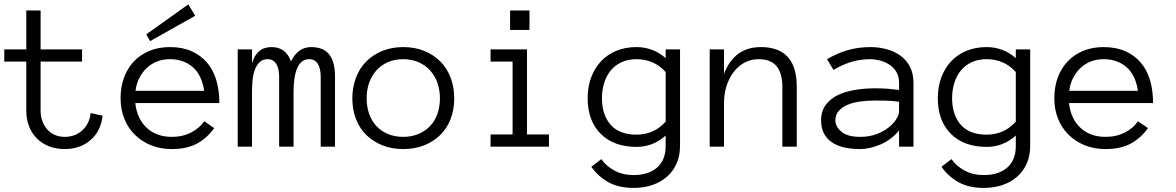

<svg xmlns="http://www.w3.org/2000/svg" viewBox="-20 -686 5499 898"><path d="M460 -145Q452.1 -73.2 403.6 -31Q355 11.2 282.2 11.2Q242.2 11.2 209 -2Q175.8 -15.1 152.3 -38.6Q128.9 -62 116 -95Q103 -127.9 103 -167V-397.9H0V-455.1H103V-637.2H169.9V-455.1H363.8V-397.9H169.9V-167Q169.9 -142.1 178 -120.1Q186 -98.1 200.4 -81.5Q214.8 -64.9 235.4 -55.4Q255.9 -45.9 282.2 -45.9Q332 -45.9 365.5 -76.9Q398.9 -107.9 403.8 -157.2Z M612.8 -204.1Q620.1 -131.8 665.5 -88.9Q710.9 -45.9 783.7 -45.9Q835 -45.9 875 -66.9Q915 -87.9 935.1 -119.1L981.9 -86.9Q947.8 -39.1 900.4 -13.9Q853 11.2 783.7 11.2Q731 11.2 687 -6.3Q643.1 -23.9 611.1 -55.4Q579.1 -86.9 561.5 -130.4Q543.9 -173.8 543.9 -227.1Q543.9 -278.8 559.8 -322.5Q575.7 -366.2 605.7 -398.2Q635.7 -430.2 678.7 -448Q721.7 -465.8 774.9 -465.8Q833 -465.8 876.5 -446.3Q919.9 -426.8 949 -392.3Q978 -357.9 991.9 -310.1Q1005.9 -262.2 1005.9 -204.1ZM935.1 -261.2Q923.8 -335.9 880.9 -372.6Q837.9 -409.2 774.9 -409.2Q742.7 -409.2 715.3 -398.7Q688 -388.2 667 -368.7Q646 -349.1 631.8 -321.5Q617.7 -293.9 613.8 -261.2ZM893.1 -612.3 682.1 -493.7 664.1 -525.4 860.8 -665.5Z M1546.9 0H1480V-327.1Q1480 -366.2 1466.3 -387.7Q1452.6 -409.2 1426.8 -409.2Q1388.7 -409.2 1370.8 -369.1Q1353 -329.1 1353 -256.8V0H1285.6V-327.1Q1285.6 -366.2 1271.7 -387.7Q1257.8 -409.2 1231.9 -409.2Q1208 -409.2 1193.8 -395Q1179.7 -380.9 1171.6 -358.9Q1163.6 -336.9 1161.1 -310.1Q1158.7 -283.2 1158.7 -256.8V0H1091.8V-455.1H1158.7V-389.2Q1179.7 -465.8 1250 -465.8Q1316.9 -465.8 1340.8 -398.9Q1374 -465.8 1434.6 -465.8Q1492.7 -465.8 1519.8 -431.4Q1546.9 -397 1546.9 -327.1Z M2104.5 -226.1Q2104.5 -172.9 2087.6 -129.4Q2070.8 -85.9 2039.3 -54.9Q2007.8 -23.9 1963.9 -6.3Q1919.9 11.2 1865.7 11.2Q1812.5 11.2 1768.6 -6.3Q1724.6 -23.9 1693.1 -54.9Q1661.6 -85.9 1644.8 -129.4Q1627.9 -172.9 1627.9 -226.1Q1627.9 -277.8 1644.8 -322.5Q1661.6 -367.2 1693.1 -398.7Q1724.6 -430.2 1768.6 -448Q1812.5 -465.8 1865.7 -465.8Q1919.9 -465.8 1963.9 -448Q2007.8 -430.2 2039.3 -398.7Q2070.8 -367.2 2087.6 -322.5Q2104.5 -277.8 2104.5 -226.1ZM2037.6 -226.1Q2037.6 -265.1 2026.1 -298.1Q2014.6 -331.1 1992.2 -356Q1969.7 -380.9 1937.7 -395Q1905.8 -409.2 1865.7 -409.2Q1825.7 -409.2 1793.7 -395Q1761.7 -380.9 1739.7 -356Q1717.8 -331.1 1706.3 -298.1Q1694.8 -265.1 1694.8 -226.1Q1694.8 -187 1706.3 -154.1Q1717.8 -121.1 1739.7 -97.2Q1761.7 -73.2 1793.7 -59.6Q1825.7 -45.9 1865.7 -45.9Q1905.8 -45.9 1937.7 -59.6Q1969.7 -73.2 1992.2 -97.2Q2014.6 -121.1 2026.1 -154.1Q2037.6 -187 2037.6 -226.1Z M2456.5 -545.9H2365.7V-637.2H2456.5ZM2547.4 0H2274.4V-57.1H2377.4V-397.9H2274.4V-455.1H2444.8V-57.1H2547.4Z M3160.6 -4.9Q3160.6 42 3144.5 78.6Q3128.4 115.2 3099.4 140.6Q3070.3 166 3031 179.4Q2991.7 192.9 2943.4 192.9Q2875.5 192.9 2827.9 167.5Q2780.3 142.1 2745.6 94.2L2792.5 58.1Q2813.5 89.8 2853 111.3Q2892.6 132.8 2943.4 132.8Q3012.7 132.8 3053 97.9Q3093.3 63 3093.3 -2.9V-51.8Q3033.7 1 2957.5 1Q2850.6 1 2789.6 -60.1Q2728.5 -121.1 2728.5 -227.1Q2728.5 -278.8 2744.4 -322.5Q2760.3 -366.2 2789.8 -398.2Q2819.3 -430.2 2861.8 -448Q2904.3 -465.8 2957.5 -465.8Q2994.6 -465.8 3029.5 -452.9Q3064.5 -439.9 3093.3 -414.1V-455.1H3160.6ZM3093.3 -349.1Q3064.5 -380.9 3030 -395Q2995.6 -409.2 2957.5 -409.2Q2917.5 -409.2 2887 -395Q2856.4 -380.9 2836.4 -356.4Q2816.4 -332 2805.9 -298.6Q2795.4 -265.1 2795.4 -227.1Q2795.4 -148.9 2835.9 -102.5Q2876.5 -56.2 2957.5 -56.2Q2995.6 -56.2 3030 -70.6Q3064.5 -85 3093.3 -117.2Z M3706.5 0H3639.2V-280.8Q3639.2 -341.8 3612.8 -375.5Q3586.4 -409.2 3527.3 -409.2Q3490.2 -409.2 3460.2 -392.1Q3430.2 -375 3409.2 -346.4Q3388.2 -317.9 3377.2 -281Q3366.2 -244.1 3366.2 -204.1V0H3299.3V-455.1H3366.2V-340.8Q3414.6 -465.8 3538.6 -465.8Q3706.5 -465.8 3706.5 -280.8Z M3820.3 -123Q3820.3 -166 3841.8 -195.1Q3863.3 -224.1 3898.2 -241Q3933.1 -257.8 3978.3 -265.4Q4023.4 -272.9 4070.3 -272.9Q4088.4 -272.9 4102.8 -272.5Q4117.2 -272 4130.1 -271Q4143.1 -270 4156.2 -268.6Q4169.4 -267.1 4185.1 -265.1V-297.9Q4185.1 -331.1 4170.7 -352.5Q4156.2 -374 4135.3 -386.5Q4114.3 -398.9 4091.3 -404.1Q4068.4 -409.2 4052.2 -409.2Q4001.5 -409.2 3958.5 -395.5Q3915.5 -381.8 3878.4 -358.9L3848.1 -409.2Q3889.2 -434.1 3940.2 -450Q3991.2 -465.8 4052.2 -465.8Q4089.4 -465.8 4125.2 -456.3Q4161.1 -446.8 4189.7 -427Q4218.3 -407.2 4235.4 -375Q4252.4 -342.8 4252.4 -297.9V0H4185.1V-76.2Q4167.5 -54.2 4145.3 -37.6Q4123 -21 4098.6 -10.5Q4074.2 0 4049.8 5.6Q4025.4 11.2 4003.4 11.2Q3913.1 11.2 3866.7 -23.4Q3820.3 -58.1 3820.3 -123ZM4003.4 -45.9Q4045.4 -45.9 4078.9 -58.3Q4112.3 -70.8 4135.7 -89.4Q4159.2 -107.9 4172.1 -128.9Q4185.1 -149.9 4185.1 -167V-210Q4152.3 -214.8 4122.3 -215.3Q4092.3 -215.8 4070.3 -215.8Q4034.2 -215.8 4000.7 -210.9Q3967.3 -206.1 3942.4 -195.1Q3917.5 -184.1 3902.3 -166.5Q3887.2 -148.9 3887.2 -123Q3887.2 -94.2 3915.3 -70.1Q3943.4 -45.9 4003.4 -45.9Z M4798.3 -4.9Q4798.3 42 4782.2 78.6Q4766.1 115.2 4737.1 140.6Q4708 166 4668.7 179.4Q4629.4 192.9 4581.1 192.9Q4513.2 192.9 4465.6 167.5Q4418 142.1 4383.3 94.2L4430.2 58.1Q4451.2 89.8 4490.7 111.3Q4530.3 132.8 4581.1 132.8Q4650.4 132.8 4690.7 97.9Q4731 63 4731 -2.9V-51.8Q4671.4 1 4595.2 1Q4488.3 1 4427.2 -60.1Q4366.2 -121.1 4366.2 -227.1Q4366.2 -278.8 4382.1 -322.5Q4397.9 -366.2 4427.5 -398.2Q4457 -430.2 4499.5 -448Q4542 -465.8 4595.2 -465.8Q4632.3 -465.8 4667.2 -452.9Q4702.1 -439.9 4731 -414.1V-455.1H4798.3ZM4731 -349.1Q4702.1 -380.9 4667.7 -395Q4633.3 -409.2 4595.2 -409.2Q4555.2 -409.2 4524.7 -395Q4494.1 -380.9 4474.1 -356.4Q4454.1 -332 4443.6 -298.6Q4433.1 -265.1 4433.1 -227.1Q4433.1 -148.9 4473.6 -102.5Q4514.2 -56.2 4595.2 -56.2Q4633.3 -56.2 4667.7 -70.6Q4702.1 -85 4731 -117.2Z M4980 -204.1Q4987.3 -131.8 5032.7 -88.9Q5078.1 -45.9 5150.9 -45.9Q5202.1 -45.9 5242.2 -66.9Q5282.2 -87.9 5302.2 -119.1L5349.1 -86.9Q5314.9 -39.1 5267.6 -13.9Q5220.2 11.2 5150.9 11.2Q5098.1 11.2 5054.2 -6.3Q5010.3 -23.9 4978.3 -55.4Q4946.3 -86.9 4928.7 -130.4Q4911.1 -173.8 4911.1 -227.1Q4911.1 -278.8 4927 -322.5Q4942.9 -366.2 4972.9 -398.2Q5002.9 -430.2 5045.9 -448Q5088.9 -465.8 5142.1 -465.8Q5200.2 -465.8 5243.7 -446.3Q5287.1 -426.8 5316.2 -392.3Q5345.2 -357.9 5359.1 -310.1Q5373 -262.2 5373 -204.1ZM5302.2 -261.2Q5291 -335.9 5248 -372.6Q5205.1 -409.2 5142.1 -409.2Q5109.9 -409.2 5082.5 -398.7Q5055.2 -388.2 5034.2 -368.7Q5013.2 -349.1 4999 -321.5Q4984.9 -293.9 4981 -261.2Z"/></svg>

Font: Anonymous Pro
Style: Regular
Weight: 400
Monospace: yes
Designer: Mark Simonson
Version: Version 1.003